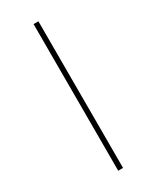

<svg xmlns="http://www.w3.org/2000/svg" viewBox="-249 -827 924 1134"><g transform="rotate(-30 213.5 -260.0)"><path d="M197 240H230V-760H197Z"/></g></svg>

Font: Noto Serif Armenian ExtraCondensed ExtraLight
Style: Regular
Weight: 200
Width: 2
Designer: Monotype Design Team
Foundry: Monotype Imaging Inc.
Version: Version 2.008